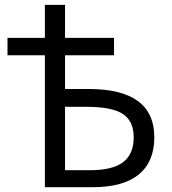

<svg xmlns="http://www.w3.org/2000/svg" viewBox="-20 -780 715 800"><path d="M11.2 -622.1H167V-759.8H251V-622.1H455.1V-549.8H251V-409.2H349.1Q623 -409.2 623 -208Q623 -106.4 558.3 -53.2Q493.7 0 366.2 0H167V-549.8H11.2ZM251 -70.8H355Q448.7 -70.8 492.9 -104.2Q537.1 -137.7 537.1 -208Q537.1 -275.4 491.7 -305.2Q446.3 -335 339.8 -335H251Z"/></svg>

Font: Open Sans ACDW
Style: acdw
Weight: 400
Foundry: Ascender Corporation
Version: Version 1.10